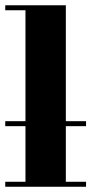

<svg xmlns="http://www.w3.org/2000/svg" viewBox="-20 -712 348 732"><path d="M0 0V-19H77.1V-231H0V-250H77.1V-672.9H0V-691.9H231V-250H308.1V-231H231V-19H308.1V0Z"/></svg>

Font: Hjet
Style: Regular
Weight: 400
Designer: T. Christopher White
Version: Version 1.2